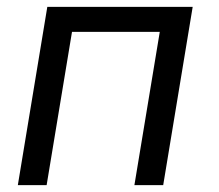

<svg xmlns="http://www.w3.org/2000/svg" viewBox="-20 -540 640 560"><path d="M32 0 118 -520H542L456 0H372L446 -447H190L116 0Z"/></svg>

Font: Iosevka Aile Oblique
Style: Regular
Weight: 400
Italic angle: -9°
Designer: Belleve Invis
Foundry: Belleve Invis
Version: Version 31.1.0; ttfautohint (v1.8.4)